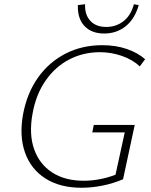

<svg xmlns="http://www.w3.org/2000/svg" viewBox="-20 -878 712 905"><path d="M365 7Q263 7 194.5 -36.5Q126 -80 98 -158.5Q70 -237 89 -341Q108 -441 160 -513.5Q212 -586 289.5 -625.5Q367 -665 462 -665Q526 -665 578 -647Q630 -629 664 -599L639 -565Q605 -597 554.5 -614.5Q504 -632 451 -632Q372 -632 306 -597.5Q240 -563 194.5 -497.5Q149 -432 133 -340Q116 -245 141 -174.5Q166 -104 226 -65Q286 -26 375 -26Q417 -26 461 -35.5Q505 -45 545 -63L520 -34L568 -254H415L422 -289H615L560 -33Q513 -13 462.5 -3Q412 7 365 7ZM471 -720Q412 -720 378.5 -755Q345 -790 347 -854L381 -858Q379 -809 405.5 -780Q432 -751 481 -751Q527 -751 562 -778Q597 -805 611 -858L634 -854Q615 -788 572 -754Q529 -720 471 -720Z"/></svg>

Font: Ysabeau Office ExtraLight
Style: Italic
Weight: 250
Italic angle: -12°
Designer: Christian Thalmann (Catharsis Fonts)
Version: Version 2.001;gftools[0.9.30]; featfreeze: tnum,lnum,ss02